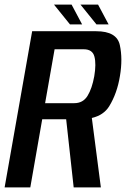

<svg xmlns="http://www.w3.org/2000/svg" viewBox="-40 -810 545 830"><path d="M-20 0 99 -675H376Q465 -675 478 -615.2Q491 -555.5 478.5 -481.5Q466.5 -407 432 -350.5Q408 -312 357 -300L396 0H278.5L246 -294.5H142.5L91 0ZM155 -364H281Q319 -364 338.5 -395.8Q358 -427.5 367.5 -480.5Q376.5 -533.5 368.2 -565.2Q360 -597 322 -597H196ZM377 -704.5 308 -790H384L429.5 -704.5ZM262.5 -704.5 193.5 -790H269.5L315 -704.5Z"/></svg>

Font: Anybody Medium
Style: Italic
Weight: 500
Italic angle: -10°
Designer: Tyler Finck
Foundry: Etcetera Type Company
Version: Version 1.010; ttfautohint (v1.8.3) -l 8 -r 50 -G 200 -x 14 